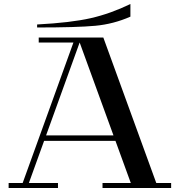

<svg xmlns="http://www.w3.org/2000/svg" viewBox="-20 -937 916 957"><path d="M768 0H641L368 -750H495ZM833 -25V0H491V-25ZM269 0V-25H23V0ZM355 -750H386L124 -25H93ZM460 -750V-725H173V-750ZM589 -262V-235H197V-262ZM630 -917Q531 -869 432.5 -846.5Q334 -824 165 -815V-800Q364 -800 455 -808.5Q546 -817 630 -854Z"/></svg>

Font: Solide Mirage
Style: Mono
Weight: 400
Width: 6
Designer: Jérémy Landes
Foundry: Velvetyne Type Foundry
Version: Version 1.1